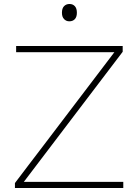

<svg xmlns="http://www.w3.org/2000/svg" viewBox="-20 -944 699 964"><path d="M55 0V-25Q85.5 -65.5 123.8 -115.8Q162 -166 201 -217Q240 -268 272 -310.5L568 -700L591 -682H368Q299 -682 221.8 -682Q144.5 -682 61 -682V-713H596V-684Q544.5 -616.5 495.2 -551.5Q446 -486.5 396 -421L80 -5L66 -31H270Q319 -31 378.8 -31Q438.5 -31 496.5 -31Q554.5 -31 599 -31V0ZM328 -837Q312.5 -837 301.8 -848Q291 -859 291 -880Q291 -902.5 301.8 -913.2Q312.5 -924 329 -924Q345.5 -924 355.8 -913Q366 -902 366 -880Q366 -859 355.8 -848Q345.5 -837 328 -837Z"/></svg>

Font: Commissioner Thin Thin
Style: Regular
Weight: 250
Version: Version 1.000